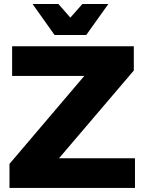

<svg xmlns="http://www.w3.org/2000/svg" viewBox="-20 -930 716 950"><path d="M26.9 0ZM40 -701.2H642.1V-581.1L272 -147H647.9V0H26.9V-119.1L397 -554.2H40ZM387.7 -910.2H516.1L406.7 -756.8H250L141.1 -910.2H269L328.1 -842.8Z"/></svg>

Font: Argentum Sans
Style: Bold
Weight: 700
Designer: Julieta Ulanovsky (Modified by Cristiano Sobral)
Foundry: Julieta Ulanovsky
Version: Version 1.000; ttfautohint (v1.5.65-e2d9)